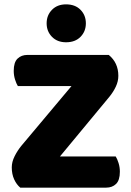

<svg xmlns="http://www.w3.org/2000/svg" viewBox="-20 -861 600 881"><path d="M308 -466H62Q55 -477 49 -496Q43 -515 43 -536Q43 -575 60.5 -592Q78 -609 106 -609H479Q523 -573 523 -513Q523 -488 511.5 -463.5Q500 -439 482 -417L255 -143H511Q518 -132 524 -113Q530 -94 530 -73Q530 -34 512.5 -17Q495 0 467 0H73Q56 -14 45 -38Q34 -62 34 -93Q34 -118 47 -144Q60 -170 78 -192ZM194 -754Q194 -791 218.5 -816Q243 -841 283 -841Q325 -841 349.5 -816Q374 -791 374 -754Q374 -717 349.5 -692Q325 -667 283 -667Q243 -667 218.5 -692Q194 -717 194 -754Z"/></svg>

Font: Baloo Tamma
Style: Regular
Weight: 400
Designer: Divya Kowshik and Ek Type
Foundry: Ek Type
Version: Version 1.007;PS 1.000;hotconv 1.0.88;makeotf.lib2.5.647800